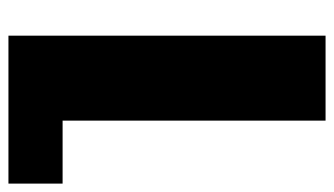

<svg xmlns="http://www.w3.org/2000/svg" viewBox="-189 -395 795 457"><g transform="rotate(90 208.5 -166.5)"><path d="M267.1 82H417V210.9H64.9V-543.9H267.1Z"/></g></svg>

Font: Montserrat arm ExtraBold
Style: Regular
Weight: 800
Designer: Julieta Ulanovsky
Foundry: Julieta Ulanovsky
Version: Version 6.000;PS 006.000;hotconv 1.0.88;makeotf.lib2.5.64775